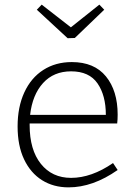

<svg xmlns="http://www.w3.org/2000/svg" viewBox="-20 -801 586 829"><path d="M468 -97 488 -67Q381 8 276 8Q211 8 161.5 -23Q112 -54 84 -113Q56 -172 56 -255Q56 -339 85 -402Q114 -465 167 -499Q220 -533 290 -533Q387 -533 437.5 -471Q488 -409 488 -306Q488 -285 486 -268H108V-261Q108 -154 156.5 -93.5Q205 -33 287 -33Q375 -33 468 -97ZM110 -305H437Q437 -389 401 -441Q365 -493 287 -493Q212 -493 166 -442.5Q120 -392 110 -305ZM286 -683 409 -781 430 -759 303 -637 272 -636 139 -759 160 -781Z"/></svg>

Font: Bitter Pro Light
Style: Regular
Weight: 300
Designer: Sol Matas, and Bitter project Authors
Foundry: Sol Matas
Version: Version 1.010